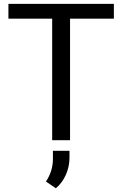

<svg xmlns="http://www.w3.org/2000/svg" viewBox="-20 -731 637 1001"><path d="M573.7 -710.9H23.9V-633.8H252V0H345.2V-633.8H573.7ZM271 250.5C293 232.9 310.1 209.5 323.2 180.7C335.9 151.4 342.3 122.1 342.3 92.3V55.2H255.9V100.1C255.4 141.6 243.2 179.7 219.7 215.3Z"/></svg>

Font: Roboto
Style: Regular
Weight: 400
Designer: Google
Version: Version 2.137; 2017